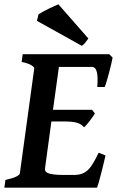

<svg xmlns="http://www.w3.org/2000/svg" viewBox="-24 -865 539 885"><path d="M462.4 -148.4Q457.5 -127.4 451.9 -104.2Q446.3 -81.1 440.9 -60.3Q435.5 -39.6 430.9 -23.4Q426.3 -7.3 423.3 0H-3.9L1 -35.6Q32.7 -42.5 49.6 -50.5Q66.4 -58.6 67.4 -65.4L133.8 -549.3Q134.8 -555.2 121.1 -564Q107.4 -572.8 75.7 -579.6L80.6 -615.2H479.5L495.1 -599.6Q492.7 -586.9 488.3 -567.9Q483.9 -548.8 478.5 -528.8Q473.1 -508.8 467.8 -491Q462.4 -473.1 458.5 -463.9H424.3Q428.2 -509.3 422.4 -533Q416.5 -556.6 399.4 -556.6H247.6L220.2 -358.9H400.4L413.6 -341.8Q409.2 -335 402.6 -325.7Q396 -316.4 389.2 -307.4Q382.3 -298.3 375.5 -290.3Q368.7 -282.2 363.3 -278.3Q356.9 -285.6 349.4 -290.8Q341.8 -295.9 331.3 -299.1Q320.8 -302.2 305.7 -303.7Q290.5 -305.2 269.5 -305.2H212.9L183.6 -89.8Q182.6 -82.5 185.1 -76.9Q187.5 -71.3 197 -67.1Q206.5 -63 224.4 -60.8Q242.2 -58.6 272 -58.6H316.9Q337.4 -58.6 352.8 -64Q368.2 -69.3 380.9 -81.3Q393.6 -93.3 405.3 -112.8Q417 -132.3 430.7 -161.1ZM383.3 -687.5Q376.5 -677.7 368.7 -668Q360.8 -658.2 353 -653.8L146 -769L153.8 -799.3Q162.1 -804.7 174.8 -811.5Q187.5 -818.4 200.9 -825Q214.4 -831.5 226.3 -836.9Q238.3 -842.3 245.1 -845.2Z"/></svg>

Font: Gentium Basic
Style: Bold Italic
Weight: 700
Italic angle: -8°
Designer: J. Victor Gaultney and Annie Olsen
Foundry: SIL International
Version: Version 1.102; 2013; Maintenance release